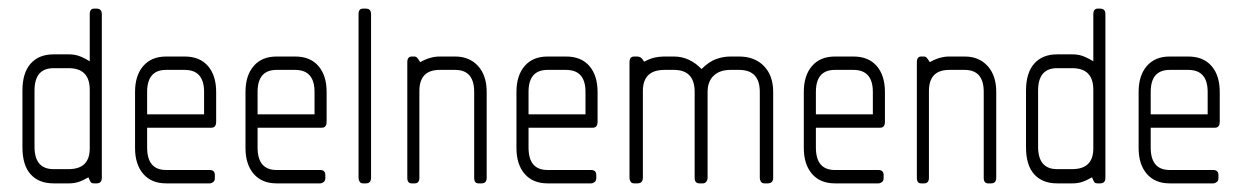

<svg xmlns="http://www.w3.org/2000/svg" viewBox="-20 -425 2883 445"><path d="M204 0H198Q193 0 191 -2Q189 -4 185 -14Q171 -6 161 -3Q151 0 140 0H104Q70 0 51 -21Q32 -42 32 -84V-215Q32 -256 51 -277.5Q70 -299 104 -299H140Q151 -299 161 -296Q171 -293 188 -283V-392Q188 -405 198 -405H204Q216 -405 216 -392V-13Q216 0 204 0ZM188 -217Q188 -267 139 -267H104Q60 -267 60 -215V-85Q60 -33 104 -33H139Q188 -33 188 -81Z M470 -129H321V-83Q321 -31 365 -31H466Q478 -31 478 -19V-12Q478 -6 474 -3Q470 0 466 0H365Q331 0 312 -22Q293 -44 293 -82V-212Q293 -250 312 -272Q331 -294 365 -294H408Q443 -294 462 -272Q481 -250 481 -212V-143Q481 -129 470 -129ZM453 -212Q453 -263 408 -263H365Q321 -263 321 -212V-160H453Z M726 -129H577V-83Q577 -31 621 -31H722Q734 -31 734 -19V-12Q734 -6 730 -3Q726 0 722 0H621Q587 0 568 -22Q549 -44 549 -82V-212Q549 -250 568 -272Q587 -294 621 -294H664Q699 -294 718 -272Q737 -250 737 -212V-143Q737 -129 726 -129ZM709 -212Q709 -263 664 -263H621Q577 -263 577 -212V-160H709Z M828 0H821Q816 0 813.5 -4Q811 -8 811 -13V-392Q811 -405 821 -405H828Q840 -405 840 -392V-13Q840 0 828 0Z M1096 0H1089Q1079 0 1079 -13V-212Q1079 -263 1035 -263H999Q952 -263 952 -214V-13Q952 0 941 0H934Q924 0 924 -13V-282Q924 -287 926.5 -290.5Q929 -294 934 -294H941Q944 -294 946.5 -291.5Q949 -289 954 -281Q977 -294 999 -294H1035Q1068 -294 1088 -272Q1108 -250 1108 -212V-13Q1108 0 1096 0Z M1354 -129H1205V-83Q1205 -31 1249 -31H1350Q1362 -31 1362 -19V-12Q1362 -6 1358 -3Q1354 0 1350 0H1249Q1215 0 1196 -22Q1177 -44 1177 -82V-212Q1177 -250 1196 -272Q1215 -294 1249 -294H1292Q1327 -294 1346 -272Q1365 -250 1365 -212V-143Q1365 -129 1354 -129ZM1337 -212Q1337 -263 1292 -263H1249Q1205 -263 1205 -212V-160H1337Z M1759 0H1752Q1746 0 1743.5 -4Q1741 -8 1741 -13V-212Q1741 -263 1693 -263H1673Q1648 -263 1634 -249.5Q1620 -236 1620 -212V-13Q1620 -8 1617 -4Q1614 0 1609 0H1601Q1590 0 1590 -13V-212Q1590 -263 1542 -263H1520Q1470 -263 1470 -214V-13Q1470 0 1457 0H1450Q1444 0 1441.5 -4Q1439 -8 1439 -13V-282Q1439 -287 1441.5 -290.5Q1444 -294 1450 -294H1457Q1461 -294 1464.5 -292Q1468 -290 1473 -282Q1486 -289 1497 -291.5Q1508 -294 1519 -294H1542Q1578 -294 1606 -265Q1623 -282 1639.5 -288Q1656 -294 1673 -294H1693Q1729 -294 1750.5 -272Q1772 -250 1772 -212V-13Q1772 0 1759 0Z M2020 -129H1871V-83Q1871 -31 1915 -31H2016Q2028 -31 2028 -19V-12Q2028 -6 2024 -3Q2020 0 2016 0H1915Q1881 0 1862 -22Q1843 -44 1843 -82V-212Q1843 -250 1862 -272Q1881 -294 1915 -294H1958Q1993 -294 2012 -272Q2031 -250 2031 -212V-143Q2031 -129 2020 -129ZM2003 -212Q2003 -263 1958 -263H1915Q1871 -263 1871 -212V-160H2003Z M2277 0H2270Q2260 0 2260 -13V-212Q2260 -263 2216 -263H2180Q2133 -263 2133 -214V-13Q2133 0 2122 0H2115Q2105 0 2105 -13V-282Q2105 -287 2107.5 -290.5Q2110 -294 2115 -294H2122Q2125 -294 2127.5 -291.5Q2130 -289 2135 -281Q2158 -294 2180 -294H2216Q2249 -294 2269 -272Q2289 -250 2289 -212V-13Q2289 0 2277 0Z M2530 0H2524Q2519 0 2517 -2Q2515 -4 2511 -14Q2497 -6 2487 -3Q2477 0 2466 0H2430Q2396 0 2377 -21Q2358 -42 2358 -84V-215Q2358 -256 2377 -277.5Q2396 -299 2430 -299H2466Q2477 -299 2487 -296Q2497 -293 2514 -283V-392Q2514 -405 2524 -405H2530Q2542 -405 2542 -392V-13Q2542 0 2530 0ZM2514 -217Q2514 -267 2465 -267H2430Q2386 -267 2386 -215V-85Q2386 -33 2430 -33H2465Q2514 -33 2514 -81Z M2796 -129H2647V-83Q2647 -31 2691 -31H2792Q2804 -31 2804 -19V-12Q2804 -6 2800 -3Q2796 0 2792 0H2691Q2657 0 2638 -22Q2619 -44 2619 -82V-212Q2619 -250 2638 -272Q2657 -294 2691 -294H2734Q2769 -294 2788 -272Q2807 -250 2807 -212V-143Q2807 -129 2796 -129ZM2779 -212Q2779 -263 2734 -263H2691Q2647 -263 2647 -212V-160H2779Z"/></svg>

Font: Chathura
Style: Regular
Weight: 300
Designer: Appaji Ambarisha Darbha
Foundry: Aditya Fonts
Version: Version 1.00 2015